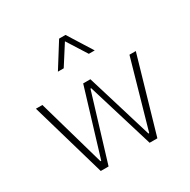

<svg xmlns="http://www.w3.org/2000/svg" viewBox="-170 -930 1079 1090"><g transform="rotate(-30 369.5 -384.5)"><path d="M397.9 -769H356L256.3 -609.9H294.4L377 -739.3L459 -609.9H497.6ZM525.9 -48.8 394.5 -480.5H347.2L216.3 -48.8H211.4L85.4 -490.2H43L185.1 0H236.3L368.2 -434.1H373L505.4 0H556.2L697.8 -490.2H656.2L530.8 -48.8Z"/></g></svg>

Font: Estedad ExtraLight
Style: Regular
Weight: 200
Designer: Amin Abedi
Version: Version 7.3